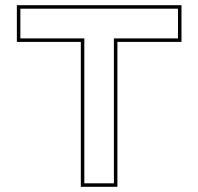

<svg xmlns="http://www.w3.org/2000/svg" viewBox="-20 -720 764 740"><path d="M291.5 0V-558.5H45V-700H679.5V-558.5H432.5V0ZM305 -13.5H419V-572H666V-686.5H58.5V-572H305Z"/></svg>

Font: Tourney Expanded Thin
Style: Regular
Weight: 100
Width: 7
Designer: Tyler Finck
Foundry: Etcetera Type Co
Version: Version 1.010; ttfautohint (v1.8.3)